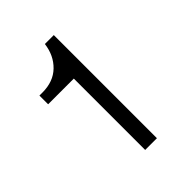

<svg xmlns="http://www.w3.org/2000/svg" viewBox="-148 -865 624 624"><g transform="rotate(-45 164.0 -553.0)"><path d="M153 -316V-644H35V-684H49Q99 -684 129.5 -713.5Q160 -743 166 -790H207V-316Z"/></g></svg>

Font: BDO Grotesk Light
Style: Regular
Weight: 300
Designer: Deni Anggara
Foundry: Lokal Container
Version: Version 2.000